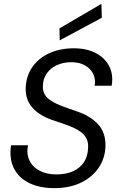

<svg xmlns="http://www.w3.org/2000/svg" viewBox="-20 -962 622 994"><path d="M261 12Q186 12 132 -14Q78 -40 52.5 -89.5Q27 -139 37 -210H125Q116 -167 132 -132.5Q148 -98 184.5 -78.5Q221 -59 271 -59Q323 -59 359.5 -76Q396 -93 415.5 -124Q435 -155 436 -196Q438 -224 428 -244Q418 -264 399.5 -278Q381 -292 357 -302.5Q333 -313 304.5 -322.5Q276 -332 247 -342Q178 -367 144.5 -408.5Q111 -450 113 -506Q115 -567 146.5 -613.5Q178 -660 234 -686Q290 -712 362 -712Q428 -712 475.5 -687.5Q523 -663 545.5 -619Q568 -575 558 -518H470Q476 -552 462.5 -579.5Q449 -607 420 -623.5Q391 -640 350 -640Q307 -640 274 -624.5Q241 -609 222 -581.5Q203 -554 202 -518Q201 -494 209.5 -477Q218 -460 234.5 -447.5Q251 -435 273.5 -424.5Q296 -414 323.5 -404.5Q351 -395 382 -384Q414 -373 441 -356.5Q468 -340 487.5 -319Q507 -298 517 -269.5Q527 -241 526 -205Q524 -142 490.5 -93Q457 -44 398.5 -16Q340 12 261 12ZM289 -753 288 -815 505 -942 507 -870Z"/></svg>

Font: DM Sans 16pt
Style: Italic
Weight: 400
Italic angle: -10°
Version: Version 4.004;gftools[0.9.30]